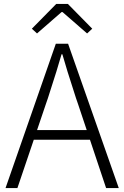

<svg xmlns="http://www.w3.org/2000/svg" viewBox="-20 -950 628 970"><path d="M262 -729H324L580 0H516L374 -425Q369 -441 364 -454Q313 -611 295 -676H291Q273 -611 222 -454Q217 -441 212 -425L68 0H8ZM127 -293H457V-244H127ZM141 -805 264 -930H323L446 -805L420 -781L296 -889H291L167 -781Z"/></svg>

Font: Merged Yaku Han JP Light
Style: Regular
Weight: 300
Designer: Ryoko NISHIZUKA 西塚涼子 (kana, bopomofo & ideographs); Paul D. Hunt (Latin, Greek & Cyrillic); Sandoll Communications 산돌커뮤니
Foundry: Adobe
Version: Version 2.004